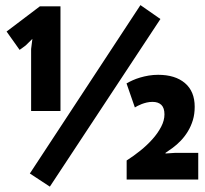

<svg xmlns="http://www.w3.org/2000/svg" viewBox="-20 -693 790 741"><path d="M5.4 0ZM100.1 -503.9 105 -543 79.1 -517.6 55.7 -500.5 5.4 -571.3 133.8 -668.5H213.4V-264.6H100.1ZM522 -673.3 599.1 -619.6 172.4 27.3 95.2 -23.4ZM731.4 -280.8Q731.4 -252.9 724.4 -229.5Q717.3 -206.1 705.3 -186.3Q693.4 -166.5 678 -150.4Q662.6 -134.3 646 -122.1L618.7 -103V-100.6L655.3 -103H745.1V0H468.8V-73.7Q495.1 -90.3 521.2 -111.3Q547.4 -132.3 568.1 -155.5Q588.9 -178.7 601.8 -203.4Q614.7 -228 614.7 -251.5Q614.7 -276.4 602.8 -288.1Q590.8 -299.8 568.8 -299.8Q557.1 -299.8 546.6 -297.4Q536.1 -294.9 527.1 -291.5Q518.1 -288.1 511.2 -284.4Q504.4 -280.8 500.5 -278.3L468.3 -371.1Q478.5 -377 491.9 -383.1Q505.4 -389.2 521 -393.8Q536.6 -398.4 554.2 -401.4Q571.8 -404.3 590.3 -404.3Q656.2 -404.3 693.8 -372.3Q731.4 -340.3 731.4 -280.8Z"/></svg>

Font: PT Astra Sans
Style: Bold
Weight: 700
Designer: A.Korolkova, I. Chaeva
Foundry: ParaType Ltd
Version: Version 1.001; ttfautohint (v1.6)